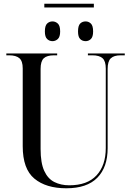

<svg xmlns="http://www.w3.org/2000/svg" viewBox="-20 -1001 704 1031"><path d="M218 -961V-981H484V-961ZM262 -780Q245 -780 233 -791.5Q221 -803 221 -832Q221 -863 233 -874.5Q245 -886 262 -886Q278 -886 290.5 -874.5Q303 -863 303 -832Q303 -803 290.5 -791.5Q278 -780 262 -780ZM440 -780Q422 -780 410.5 -791.5Q399 -803 399 -832Q399 -863 410.5 -874.5Q422 -886 440 -886Q456 -886 468 -874.5Q480 -863 480 -832Q480 -803 468 -791.5Q456 -780 440 -780ZM336 10Q227 10 164.5 -42Q102 -94 102 -216V-634Q102 -673 84 -688.5Q66 -704 29 -704H14V-714H287V-704H270Q232 -704 215 -688Q198 -672 198 -631V-201Q198 -126 217.5 -83.5Q237 -41 272 -23.5Q307 -6 352 -6Q449 -6 498.5 -59.5Q548 -113 548 -206V-633Q548 -673 530.5 -688.5Q513 -704 476 -704H452V-714H650V-704H628Q592 -704 575 -688Q558 -672 558 -630V-205Q558 -103 502.5 -46.5Q447 10 336 10Z"/></svg>

Font: Noto Serif Display SemiCondensed
Style: Regular
Weight: 400
Width: 4
Designer: Monotype Design Team
Foundry: Monotype Imaging Inc.
Version: Version 2.009